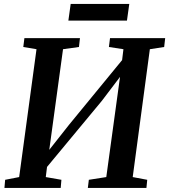

<svg xmlns="http://www.w3.org/2000/svg" viewBox="-20 -932 839 952"><path d="M2 0 5.5 -40.5 75 -54 161 -688 95.5 -699 101 -743H376.5L371.5 -699L292.5 -688L217.5 -139.5L193.5 -150L322.5 -313.5L619.5 -675.5L579 -581.5L592 -688L520 -699L525.5 -743H799L794 -699L723 -688L638 -54L710 -40.5L706 0H415.5L420.5 -40.5L507 -54L581.5 -597.5L606 -591.5L485 -432L178.5 -62.5L217 -135.5L207 -54L284.5 -40.5L281 0ZM330.5 -912.5H621L609.5 -830H319Z"/></svg>

Font: Merriweather 36pt SemiBold
Style: Italic
Weight: 600
Italic angle: -7.8°
Version: Version 2.101